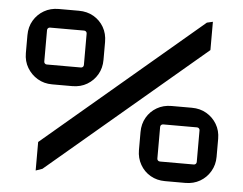

<svg xmlns="http://www.w3.org/2000/svg" viewBox="-51 -782 1068 845"><g transform="rotate(5 483.0 -360.0)"><path d="M136 0V-126L830 -714L856 -720V-595L165 -10ZM175 -384Q139 -384 110.5 -401Q82 -418 65 -446.5Q48 -475 48 -511V-590Q48 -627 65 -655.5Q82 -684 110.5 -700.5Q139 -717 175 -717H264Q301 -717 329.5 -700.5Q358 -684 374.5 -655.5Q391 -627 391 -590V-511Q391 -475 374.5 -446.5Q358 -418 329.5 -401Q301 -384 264 -384H175ZM144 -469H295Q300 -469 303.5 -472.5Q307 -476 307 -481V-620Q307 -625 303.5 -628.5Q300 -632 295 -632H144Q139 -632 135.5 -628.5Q132 -625 132 -620V-481Q132 -476 135.5 -472.5Q139 -469 144 -469ZM707 -3Q671 -3 642.5 -19.5Q614 -36 597.5 -65Q581 -94 581 -129V-209Q581 -245 597.5 -273.5Q614 -302 642.5 -318.5Q671 -335 707 -335H797Q833 -335 861.5 -318.5Q890 -302 907 -273.5Q924 -245 924 -209V-129Q924 -94 907 -65Q890 -36 861.5 -19.5Q833 -3 797 -3H707ZM678 -87H827Q832 -87 835.5 -90.5Q839 -94 839 -99V-239Q839 -244 835.5 -247.5Q832 -251 827 -251H678Q672 -251 668.5 -247.5Q665 -244 665 -239V-99Q665 -94 668.5 -90.5Q672 -87 678 -87Z"/></g></svg>

Font: Orbitron Medium
Style: Regular
Weight: 500
Designer: Matt McInerney
Foundry: The League of Moveable Type
Version: Version 2.001